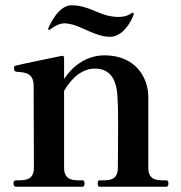

<svg xmlns="http://www.w3.org/2000/svg" viewBox="-20 -705 685 725"><path d="M166 -592C167 -592 168 -592 170 -594C193 -612 210 -617 227 -617C230 -617 235 -616 240 -615C286 -609 338 -566 396 -566C434 -566 466 -604 482 -643C484 -648 485 -651 485 -653C485 -656 483 -657 480 -657C479 -657 478 -656 476 -655C459 -643 443 -641 424 -641C417 -641 410 -642 403 -643C353 -649 313 -685 251 -685C214 -685 185 -648 163 -600C162 -598 162 -597 162 -596C162 -594 163 -592 166 -592ZM598 -24C567 -24 540 -28 540 -72V-251V-343C538 -416 489 -496 375 -496C309 -496 257 -459 222 -407V-487C222 -492 219 -495 213 -494C178 -487 48 -460 39 -457C34 -456 33 -453 33 -450C33 -445 33 -435 42 -434C83 -432 107 -425 107 -380L108 -72C108 -28 80 -24 49 -24H39C33 -24 31 -19 31 -12C31 -6 33 0 39 0H292C298 0 299 -6 299 -12C299 -19 298 -24 292 -24H280C250 -24 222 -28 222 -72V-362C252 -414 293 -446 338 -446C405 -446 422 -392 424 -332C425 -314 426 -284 426 -248C426 -171 425 -72 425 -72C425 -28 398 -24 368 -24H356C350 -24 349 -19 349 -12C349 -6 350 0 356 0H608C614 0 616 -6 616 -12C616 -19 614 -24 608 -24Z"/></svg>

Font: Shippori Mincho OTF
Style: Bold
Weight: 800
Designer: FONTDASU
Foundry: FONTDASU / Google Inc. / but / Adobe
Version: Version 3.300;hotconv 1.0.109;makeotfexe 2.5.65596